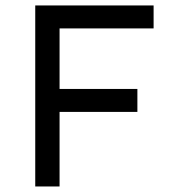

<svg xmlns="http://www.w3.org/2000/svg" viewBox="-20 -674 629 694"><path d="M107.4 0V-654.3H535.2V-571.3H195.3V0ZM175.8 -269.5V-352.5H476.6V-269.5Z"/></svg>

Font: Sen
Style: Regular
Weight: 400
Designer: Kosal Sen, Philatype
Foundry: Philatype
Version: Version 2.000;gftools[0.9.31]